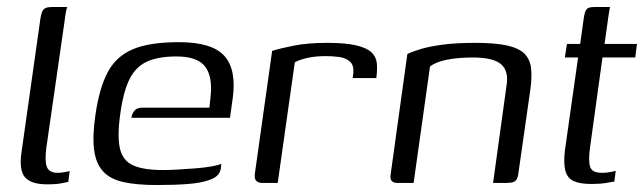

<svg xmlns="http://www.w3.org/2000/svg" viewBox="-20 -525 1848 551"><path d="M115 4Q69 4 51.5 -16.5Q34 -37 42 -90L96 -472Q98 -484 101 -491.5Q104 -499 111 -502Q118 -505 130 -505H173Q172 -504 169.5 -492Q167 -480 165 -462L113 -101Q108 -63 114.5 -46Q121 -29 146 -29Q153 -29 165 -31Q177 -33 180 -34L176 -3Q170 -2 156 1Q142 4 115 4Z M430 6Q372 6 334 -2.5Q296 -11 275.5 -33.5Q255 -56 250 -95.5Q245 -135 254 -196Q265 -273 289.5 -318.5Q314 -364 362 -384Q410 -404 493 -404Q588 -404 623.5 -365Q659 -326 648 -244L640 -187H357Q359 -199 366 -207.5Q373 -216 389 -216H581L584 -245Q591 -304 569 -333.5Q547 -363 486 -363Q435 -363 402.5 -348.5Q370 -334 352 -298.5Q334 -263 325 -197Q316 -132 324.5 -97.5Q333 -63 363 -50Q393 -37 448 -37Q467 -37 492 -38.5Q517 -40 542.5 -42Q568 -44 587.5 -47.5Q607 -51 615 -55L614 -43Q613 -33 606 -24Q599 -15 582 -9Q558 0 520 3Q482 6 430 6Z M777 0H733Q721 0 715 -6.5Q709 -13 712 -31L761 -379Q783 -386 823 -394Q863 -402 919 -402Q973 -402 1003.5 -394.5Q1034 -387 1047 -374Q1060 -361 1061.5 -342.5Q1063 -324 1060 -301H992L994 -315Q996 -338 984 -348.5Q972 -359 953 -361.5Q934 -364 915 -364Q886 -364 863 -359Q840 -354 826 -346Z M1121 0Q1097 0 1101 -24L1149 -370Q1166 -378 1190 -385Q1214 -392 1251.5 -397Q1289 -402 1345 -402Q1401 -402 1435 -394.5Q1469 -387 1485 -371Q1501 -355 1504 -329.5Q1507 -304 1502 -268L1468 -30Q1467 -19 1463.5 -12Q1460 -5 1453 -2.5Q1446 0 1433 0H1395L1434 -282Q1440 -322 1417.5 -341Q1395 -360 1337 -360Q1294 -360 1262 -353.5Q1230 -347 1214 -334L1167 0Z M1678 3Q1644 3 1626 -5.5Q1608 -14 1602.5 -35Q1597 -56 1601 -92L1639 -360H1601L1607 -399H1645L1655 -471Q1657 -486 1660.5 -493.5Q1664 -501 1670.5 -503Q1677 -505 1688 -505H1731Q1730 -503 1729 -496.5Q1728 -490 1726 -478L1715 -399H1808L1803 -360H1709L1673 -100Q1668 -61 1674 -45Q1680 -29 1708 -29Q1718 -29 1730 -31Q1742 -33 1747 -35L1743 -4Q1737 -3 1719.5 0Q1702 3 1678 3Z"/></svg>

Font: Genos
Style: Italic
Weight: 400
Italic angle: -8°
Version: Version 1.010